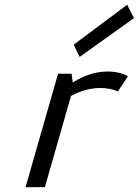

<svg xmlns="http://www.w3.org/2000/svg" viewBox="-20 -776 575 796"><path d="M281.7 -434.1Q354 -479.5 426.3 -479.5Q474.6 -479.5 510.7 -460L468.8 -397Q436 -411.1 396.5 -411.1H395.5Q335.9 -411.1 274.4 -378.4L166 0H85.9L220.7 -470.2H276.9ZM507.3 -756.3 535.2 -700.7 310.1 -540 285.6 -590.8Z"/></svg>

Font: Cantarell
Style: Italic
Weight: 400
Italic angle: -16°
Designer: Dave Crossland
Version: Version 1.004